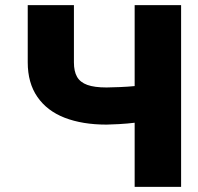

<svg xmlns="http://www.w3.org/2000/svg" viewBox="-20 -727 771 747"><path d="M267.6 -707V-484.4Q267.6 -449.2 279.8 -428Q292 -406.7 319.6 -396.7Q347.2 -386.7 394.5 -386.7Q413.1 -386.7 446 -388.2Q479 -389.6 503.9 -392.1V-707H684.6V0H503.9V-249.5Q477.5 -246.1 442.6 -244.1Q407.7 -242.2 394.5 -242.2Q300.8 -242.2 231.9 -268.8Q163.1 -295.4 125.5 -349.9Q87.9 -404.3 87.9 -484.4V-707Z"/></svg>

Font: Pretendard GOV Black
Style: Regular
Weight: 900
Designer: Base glyphs from Inter by Rasmus Andersson; Hangeul glyphs from Noto Sans CJK(Source Han Sans) by Jang Soo-young and Kan
Foundry: Kil Hyung-jin
Version: Version 1.309